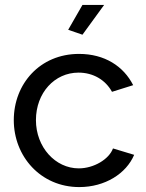

<svg xmlns="http://www.w3.org/2000/svg" viewBox="-20 -750 594 780"><path d="M403 -730H315L257 -629L315 -609ZM36 -262C36 -115 145 10 302 10C407 10 493 -45 525 -121L439 -147C423 -103 361 -66 300 -66C205 -66 126 -152 126 -262C126 -373 202 -455 299 -455C358 -455 408 -426 435 -377L521 -404C482 -481 405 -531 301 -531C142 -531 36 -409 36 -262Z"/></svg>

Font: Raleway Med
Style: Regular
Weight: 500
Designer: Matt McInerney, Pablo Impallari, Rodrigo Fuenzalida
Foundry: Matt McInerney, Pablo Impallari, Rodrigo Fuenzalida
Version: Version 3.00 July 28, 2015